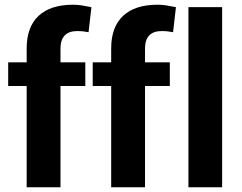

<svg xmlns="http://www.w3.org/2000/svg" viewBox="-20 -792 1022 812"><path d="M92.8 0V-428.2H14.6V-528.3H92.8V-586.9Q92.8 -677.7 143.1 -724.9Q193.4 -772 288.6 -772Q307.1 -772 325.2 -769.3Q343.3 -766.6 366.7 -761.7L354.5 -655.8Q342.8 -658.2 331.8 -659.4Q320.8 -660.6 306.2 -660.6Q271 -660.6 253.4 -641.8Q235.8 -623 235.8 -586.9V-528.3H340.8V-428.2H235.8V0ZM450.2 0V-428.2H372.1V-528.3H450.2V-586.9Q450.2 -677.7 500.5 -724.9Q550.8 -772 646 -772Q664.6 -772 682.6 -769.3Q700.7 -766.6 724.1 -761.7L711.9 -655.8Q700.2 -658.2 689.2 -659.4Q678.2 -660.6 663.6 -660.6Q628.4 -660.6 610.8 -641.8Q593.3 -623 593.3 -586.9V-528.3H698.2V-428.2H593.3V0ZM919.4 0H776.9V-761.7H919.4Z"/></svg>

Font: Roboto Web
Style: Bold
Weight: 700
Designer: Google
Version: Version 1.200310; 2013